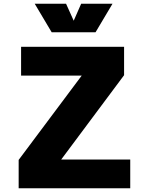

<svg xmlns="http://www.w3.org/2000/svg" viewBox="-20 -1009 778 1029"><path d="M80 0ZM678 -154V0H80V-152L418 -604H93V-758H645V-606L308 -154ZM583 -989 492 -836H257L166 -989H334L375 -898L415 -989Z"/></svg>

Font: Biryani Heavy
Style: Regular
Weight: 900
Designer: Dan Reynolds and Mathieu Réguer
Foundry: Dan Reynolds and Mathieu Réguer
Version: Version 1.003; ttfautohint (v1.1) -l 5 -r 5 -G 72 -x 0 -D la